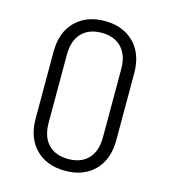

<svg xmlns="http://www.w3.org/2000/svg" viewBox="-111 -829 823 929"><g transform="rotate(15 300.0 -365.0)"><path d="M300 10Q208 10 153 -45.5Q98 -101 98 -198V-532Q98 -629 153 -684.5Q208 -740 300 -740Q392 -740 447 -684.5Q502 -629 502 -532V-198Q502 -101 447.5 -45.5Q393 10 300 10ZM300 -49Q365 -49 400.5 -87Q436 -125 436 -194V-536Q436 -605 400 -643Q364 -681 300 -681Q236 -681 200 -643Q164 -605 164 -536V-194Q164 -125 199.5 -87Q235 -49 300 -49Z"/></g></svg>

Font: JetBrains Mono NL ExtraLight
Style: Regular
Weight: 200
Designer: Philipp Nurullin, Konstantin Bulenkov
Foundry: JetBrains
Version: Version 2.304; ttfautohint (v1.8.4.7-5d5b)